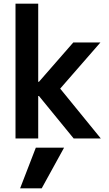

<svg xmlns="http://www.w3.org/2000/svg" viewBox="-20 -750 590 1040"><path d="M206 270H89L174 50H327ZM64 0V-730H187V-307H191L377 -520H524L306 -270L526 0H379L191 -230H187V0Z"/></svg>

Font: M PLUS Code Latin SemiExpanded SemiBold
Style: Regular
Weight: 600
Width: 6
Designer: Coji Morishita
Foundry: UNDERFOREST DESIGN
Version: Version 1.002; ttfautohint (v1.8.3)